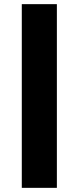

<svg xmlns="http://www.w3.org/2000/svg" viewBox="-20 -725 378 925"><path d="M85 180V-705H254V180Z"/></svg>

Font: Nunito Sans 8pt Black
Style: Regular
Weight: 900
Version: Version 3.101;gftools[0.9.27]